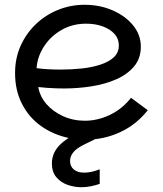

<svg xmlns="http://www.w3.org/2000/svg" viewBox="-20 -577 680 803"><path d="M320 206Q291 206 262.5 196Q234 186 215.5 164Q197 142 197 106Q197 87 204 68.5Q211 50 226.5 33Q242 16 267 0Q202 -14 151.5 -50Q101 -86 72 -142.5Q43 -199 43 -271Q43 -334 66.5 -386Q90 -438 130.5 -476.5Q171 -515 223.5 -536Q276 -557 333 -557Q398 -557 451.5 -533.5Q505 -510 537 -470.5Q569 -431 569 -382Q569 -333 541 -299.5Q513 -266 466.5 -245.5Q420 -225 363 -216Q306 -207 248 -207Q235 -207 216 -207.5Q197 -208 177.5 -209.5Q158 -211 140 -213Q147 -173 174.5 -141.5Q202 -110 244 -91Q286 -72 336 -72Q369 -72 404 -82.5Q439 -93 471 -114.5Q503 -136 528 -168L598 -116Q555 -62 498 -32Q441 -2 378 5L333 27Q300 43 286.5 60Q273 77 273 96Q273 119 289 132Q305 145 332 145Q362 145 397 131V192Q380 198 360 202Q340 206 320 206ZM234 -286Q278 -286 321 -290.5Q364 -295 399.5 -306.5Q435 -318 456 -337.5Q477 -357 477 -387Q477 -415 459 -435Q441 -455 410 -466.5Q379 -478 340 -478Q283 -478 237 -451.5Q191 -425 163.5 -382Q136 -339 133 -292Q153 -289 179 -287.5Q205 -286 234 -286Z"/></svg>

Font: Parkinsans
Style: Regular
Weight: 400
Designer: Red Stone, Indian Type Foundry
Foundry: Indian Type Foundry
Version: Version 1.000